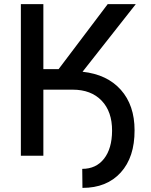

<svg xmlns="http://www.w3.org/2000/svg" viewBox="-20 -747 724 921"><path d="M80.1 0V-727.1H188V-415.5H261.2L496.6 -727.1H631.3L376 -402.8Q493.7 -390.1 559.6 -316.2Q625.5 -242.2 625.5 -122.1Q626 6.8 559.1 80.6Q492.2 154.3 375.5 154.3L374.5 63Q440.9 63 479 14.4Q517.1 -34.2 517.6 -119.6Q518.1 -211.4 467.5 -264.2Q417 -316.9 328.6 -316.9H188V0Z"/></svg>

Font: Karasuma Gothic
Style: Regular
Weight: 500
Designer: Rasmus Andersson / Ryoko Nishizuka
Foundry: Genbu
Version: Version 1.00